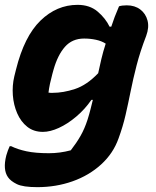

<svg xmlns="http://www.w3.org/2000/svg" viewBox="-23 -572 643 792"><path d="M297 -552Q347 -552 379.5 -524.5Q412 -497 429 -462H436Q442 -481 450 -502Q458 -523 468 -546Q474 -548 482 -549Q490 -550 500 -550Q533 -550 555.5 -533Q578 -516 585.5 -487.5Q593 -459 580 -424Q555 -359 540.5 -302.5Q526 -246 516 -196Q506 -146 495 -98Q484 -50 466 -1Q444 61 394 106.5Q344 152 276 176Q208 200 131 200Q72 200 46.5 187.5Q21 175 10 159Q-12 128 3 69Q6 58 9.5 49Q13 40 17 31H23Q49 44 86 52Q123 60 179 60Q224 60 269 48Q293 17 309.5 -12Q326 -41 338 -78Q345 -100 350 -120Q355 -140 360 -160H354Q327 -121 291.5 -91Q256 -61 220 -44.5Q184 -28 154 -28Q116 -28 89.5 -49Q63 -70 48 -104.5Q33 -139 30 -179Q27 -219 36 -257L43 -285Q77 -422 144 -487Q211 -552 297 -552ZM177 -190Q182 -189 186 -189Q190 -189 194 -189Q238 -189 286.5 -205Q335 -221 382 -270Q388 -298 395 -328Q402 -358 413 -392Q396 -403 372.5 -408Q349 -413 324 -413Q275 -413 245 -379Q215 -345 198 -285L193 -267Q187 -245 183 -226Q179 -207 177 -190Z"/></svg>

Font: Recursive Sn Csl St XBd
Style: Italic
Weight: 800
Italic angle: -15°
Version: Version 1.079;hotconv 1.0.112;makeotfexe 2.5.65598; ttfautoh